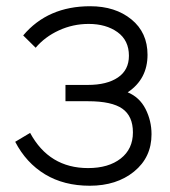

<svg xmlns="http://www.w3.org/2000/svg" viewBox="-20 -575 541 610"><path d="M265.1 15.1Q183.1 15.1 123 -21.2Q63 -57.6 28.3 -124.5L75.7 -152.8Q136.2 -41 259.8 -41Q324.7 -41 363.5 -71.3Q402.3 -101.6 402.3 -154.3Q402.3 -206.1 368.7 -229.7Q335 -253.4 259.8 -253.4H188V-305.2H259.3Q319.8 -305.2 354.7 -328.9Q389.6 -352.5 389.6 -397.9Q389.6 -446.8 353.3 -472.9Q316.9 -499 261.7 -499Q211.9 -499 167.2 -478.5Q122.6 -458 93.3 -423.3L53.7 -462.4Q131.8 -555.2 266.6 -555.2Q346.2 -555.2 397.5 -513.4Q448.7 -471.7 448.7 -400.9Q448.7 -323.7 385.7 -281.7Q423.3 -266.1 442.4 -228.8Q461.4 -191.4 461.4 -148.4Q461.4 -75.2 406 -30Q350.6 15.1 265.1 15.1Z"/></svg>

Font: Manrope Light
Style: Regular
Weight: 300
Designer: Mikhail Sharanda
Foundry: Mikhail Sharanda
Version: Version 4.505;FEAKit 1.0